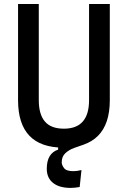

<svg xmlns="http://www.w3.org/2000/svg" viewBox="-20 -713 626 940"><path d="M326.2 207Q270 207 239.5 182.4Q209 157.7 209 113.3Q209 38.1 264.6 19.5V-14.6L372.1 -19.5L393.6 -6.3Q368.2 2 342.5 11.5Q316.9 21 299.6 37.4Q282.2 53.7 282.2 82Q282.2 94.7 293.5 109.9Q304.7 125 338.9 125Q347.2 125 356.9 123.8Q366.7 122.6 378.9 119.6L370.1 202.6Q357.9 204.6 346.9 205.8Q335.9 207 326.2 207ZM291 9.8Q68.4 9.8 68.4 -222.7V-693.4H169.9V-222.7Q169.9 -153.3 199.7 -118.2Q229.5 -83 293 -83Q416 -83 416 -222.7V-693.4H517.6V-222.7Q517.6 -106.4 460 -48.3Q402.3 9.8 291 9.8Z"/></svg>

Font: Cascadia Mono
Style: Regular
Weight: 400
Monospace: yes
Designer: Aaron Bell
Foundry: Saja Typeworks
Version: Version 2404.023